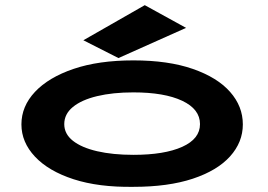

<svg xmlns="http://www.w3.org/2000/svg" viewBox="-20 -716 1040 744"><path d="M497 8Q362 10 265 -21.5Q168 -53 115.5 -109Q63 -165 63 -234Q63 -304 115.5 -360Q168 -416 265 -449Q362 -482 497 -482Q632 -482 727 -449Q822 -416 871.5 -360Q921 -304 921 -234Q921 -165 871.5 -110Q822 -55 727 -23.5Q632 8 497 8ZM497 -116Q617 -116 686 -147Q755 -178 755 -235Q755 -293 686 -325.5Q617 -358 497 -358Q417 -358 356.5 -343.5Q296 -329 262.5 -301.5Q229 -274 229 -235Q229 -197 262.5 -170.5Q296 -144 356.5 -130Q417 -116 497 -116ZM439 -491 303 -560 541 -696 701 -608Z"/></svg>

Font: Inconsolata UltraExpanded Black
Style: Regular
Weight: 900
Width: 9
Monospace: yes
Designer: Raph Levien, Cyreal, Brenton Simpson
Foundry: Raph Levien, Cyreal, Google
Version: Version 3.001; ttfautohint (v1.8.2.53-6de2)